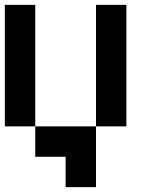

<svg xmlns="http://www.w3.org/2000/svg" viewBox="-20 -645 665 790"><path d="M250 125V0H375V125ZM125 -125H0V-625H125ZM500 -125H375V-625H500ZM375 -125V0H125V-125Z"/></svg>

Font: Tiny5
Style: Regular
Weight: 400
Designer: Stefan Schmidt
Foundry: Made with Bits'n'Picas by Kreative Software
Version: Version 1.002; ttfautohint (v1.8.4.7-5d5b)